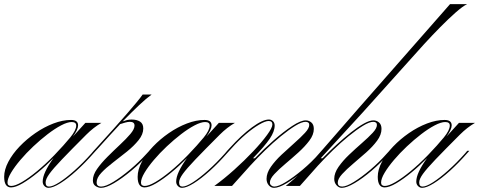

<svg xmlns="http://www.w3.org/2000/svg" viewBox="-76 -893 2301 922"><path d="M-23 7Q-56 7 -56 -44Q-56 -78 -36 -116Q-16 -154 18 -189.5Q52 -225 94 -254Q136 -283 180.5 -300Q225 -317 265 -317Q299 -317 299 -291Q299 -271 274 -237L334 -303H411Q373 -281 338 -246Q264 -172 221.5 -127.5Q179 -83 161 -58Q143 -33 143 -17Q143 3 159 3Q177 3 209 -17.5Q241 -38 281.5 -74Q322 -110 363 -156L374 -169H384L375 -159Q334 -112 291.5 -73.5Q249 -35 213.5 -13Q178 9 157 9Q146 9 137.5 0.5Q129 -8 129 -21Q129 -62 181 -134Q145 -97 106 -65Q67 -33 33 -13Q-1 7 -23 7ZM-22 0Q-3 0 29.5 -19Q62 -38 102.5 -71.5Q143 -105 185 -148Q232 -197 261 -232.5Q290 -268 290 -290Q290 -307 268 -307Q248 -307 217.5 -291Q187 -275 152.5 -248.5Q118 -222 84 -190Q50 -158 22 -125Q-6 -92 -23 -63.5Q-40 -35 -40 -16Q-40 0 -22 0Z M410 3Q431 3 468 -19.5Q505 -42 548 -78Q591 -114 629 -156L641 -169H651L642 -159Q601 -112 555.5 -74Q510 -36 471.5 -13.5Q433 9 409 9Q396 9 383 0.5Q370 -8 370 -27Q370 -53 390 -81.5Q410 -110 440 -140Q470 -170 500 -198Q530 -226 550 -249.5Q570 -273 570 -290Q570 -308 548 -308Q538 -308 525.5 -304.5Q513 -301 501 -297Q457 -250 397 -183L384 -169H374L386 -182Q478 -283 534.5 -348Q591 -413 609 -439H652Q626 -420 592.5 -388.5Q559 -357 513 -310Q524 -314 534 -316.5Q544 -319 556 -319Q581 -319 596.5 -309Q612 -299 612 -276Q612 -248 589.5 -220Q567 -192 533.5 -165Q500 -138 466.5 -112.5Q433 -87 410.5 -63Q388 -39 388 -17Q388 3 410 3Z M618 7Q585 7 585 -44Q585 -78 605 -116Q625 -154 659 -189.5Q693 -225 735 -254Q777 -283 821.5 -300Q866 -317 906 -317Q940 -317 940 -291Q940 -271 915 -237L975 -303H1052Q1014 -281 979 -246Q905 -172 862.5 -127.5Q820 -83 802 -58Q784 -33 784 -17Q784 3 800 3Q818 3 850 -17.5Q882 -38 922.5 -74Q963 -110 1004 -156L1015 -169H1025L1016 -159Q975 -112 932.5 -73.5Q890 -35 854.5 -13Q819 9 798 9Q787 9 778.5 0.5Q770 -8 770 -21Q770 -62 822 -134Q786 -97 747 -65Q708 -33 674 -13Q640 7 618 7ZM619 0Q638 0 670.5 -19Q703 -38 743.5 -71.5Q784 -105 826 -148Q873 -197 902 -232.5Q931 -268 931 -290Q931 -307 909 -307Q889 -307 858.5 -291Q828 -275 793.5 -248.5Q759 -222 725 -190Q691 -158 663 -125Q635 -92 618 -63.5Q601 -35 601 -16Q601 0 619 0Z M1025 -169H1015L1027 -182Q1083 -244 1134 -281.5Q1185 -319 1215 -319Q1227 -319 1235 -311Q1243 -303 1243 -290Q1243 -262 1219.5 -227Q1196 -192 1139 -133H1148Q1191 -178 1238.5 -219.5Q1286 -261 1327 -288Q1368 -315 1392 -315Q1407 -315 1419 -305Q1431 -295 1431 -274Q1431 -246 1409.5 -217.5Q1388 -189 1357 -161Q1326 -133 1294.5 -106.5Q1263 -80 1241.5 -57Q1220 -34 1220 -16Q1220 -8 1226.5 -2.5Q1233 3 1241 3Q1261 3 1297.5 -19.5Q1334 -42 1377 -78Q1420 -114 1457 -156L1469 -169H1479L1470 -159Q1429 -112 1384 -74Q1339 -36 1301 -13.5Q1263 9 1240 9Q1225 9 1214.5 -3.5Q1204 -16 1204 -34Q1204 -62 1224.5 -91.5Q1245 -121 1276 -150Q1307 -179 1337.5 -206Q1368 -233 1388.5 -255Q1409 -277 1409 -293Q1409 -308 1391 -308Q1373 -308 1342 -289Q1311 -270 1273 -239Q1235 -208 1197 -171Q1159 -134 1126 -98L1038 0H953Q1000 -34 1049 -78Q1098 -122 1139.5 -166Q1181 -210 1206.5 -245Q1232 -280 1232 -295Q1232 -312 1214 -312Q1198 -312 1168 -294.5Q1138 -277 1103.5 -247.5Q1069 -218 1037 -182Z M1565 9Q1551 9 1540 -3.5Q1529 -16 1529 -34Q1529 -62 1549.5 -91.5Q1570 -121 1600.5 -150Q1631 -179 1662 -206Q1693 -233 1713.5 -255Q1734 -277 1734 -293Q1734 -308 1716 -308Q1698 -308 1667 -289Q1636 -270 1598 -239Q1560 -208 1522 -171Q1484 -134 1451 -98L1364 0H1296Q1338 -33 1384 -78.5Q1430 -124 1469 -170L1645 -372L2085 -873H2167Q2146 -863 2112 -833Q2078 -803 2038.5 -763Q1999 -723 1961 -681.5Q1923 -640 1894 -607L1664 -351L1464 -133H1473Q1505 -166 1540.5 -198.5Q1576 -231 1609.5 -257.5Q1643 -284 1671 -299.5Q1699 -315 1717 -315Q1732 -315 1744 -305Q1756 -295 1756 -274Q1756 -246 1735 -217.5Q1714 -189 1682.5 -161Q1651 -133 1619.5 -106.5Q1588 -80 1567 -57Q1546 -34 1546 -16Q1546 3 1567 3Q1587 3 1623.5 -19.5Q1660 -42 1702.5 -78Q1745 -114 1782 -156L1794 -169H1804L1795 -159Q1754 -112 1709.5 -74Q1665 -36 1626.5 -13.5Q1588 9 1565 9Z M1771 7Q1738 7 1738 -44Q1738 -78 1758 -116Q1778 -154 1812 -189.5Q1846 -225 1888 -254Q1930 -283 1974.5 -300Q2019 -317 2059 -317Q2093 -317 2093 -291Q2093 -271 2068 -237L2128 -303H2205Q2167 -281 2132 -246Q2058 -172 2015.5 -127.5Q1973 -83 1955 -58Q1937 -33 1937 -17Q1937 3 1953 3Q1971 3 2003 -17.5Q2035 -38 2075.5 -74Q2116 -110 2157 -156L2168 -169H2178L2169 -159Q2128 -112 2085.5 -73.5Q2043 -35 2007.5 -13Q1972 9 1951 9Q1940 9 1931.5 0.5Q1923 -8 1923 -21Q1923 -62 1975 -134Q1939 -97 1900 -65Q1861 -33 1827 -13Q1793 7 1771 7ZM1772 0Q1791 0 1823.5 -19Q1856 -38 1896.5 -71.5Q1937 -105 1979 -148Q2026 -197 2055 -232.5Q2084 -268 2084 -290Q2084 -307 2062 -307Q2042 -307 2011.5 -291Q1981 -275 1946.5 -248.5Q1912 -222 1878 -190Q1844 -158 1816 -125Q1788 -92 1771 -63.5Q1754 -35 1754 -16Q1754 0 1772 0Z"/></svg>

Font: Ballet 16pt
Style: Regular
Weight: 400
Designer: Maximiliano R. Sproviero
Foundry: Omnibus-Type
Version: Version 1.100; ttfautohint (v1.8.3)